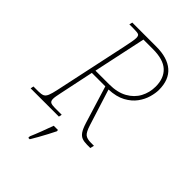

<svg xmlns="http://www.w3.org/2000/svg" viewBox="-281 -825 1158 1158"><g transform="rotate(45 298.0 -246.5)"><path d="M-13 0 -9 -20H33Q58 -20 71 -26Q84 -32 92 -51Q100 -70 108 -108L208 -576Q215 -608 219 -631Q223 -654 223 -665Q223 -684 214 -689Q205 -694 170 -694H135L140 -714H345Q440 -714 490.5 -670.5Q541 -627 541 -541Q541 -513 531 -477.5Q521 -442 497 -409Q473 -376 431 -353Q389 -330 324 -327L397 -96Q411 -51 427 -38Q443 -25 476 -25H502L496 0H468Q443 0 425.5 -6.5Q408 -13 395 -32Q382 -51 370 -90L297 -327H182L136 -108Q132 -89 129.5 -75Q127 -61 127 -51Q127 -32 137.5 -26Q148 -20 173 -20H232L228 0ZM304 -352Q374 -352 420.5 -378Q467 -404 490 -447Q513 -490 513 -541Q513 -612 471.5 -650.5Q430 -689 341 -689H260L188 -352ZM188 208Q202 176 217 136.5Q232 97 245 61H281L282 71Q272 92 257 120Q242 148 227 175Q212 202 200 221H188Z"/></g></svg>

Font: Noto Serif Thin
Style: Italic
Weight: 100
Italic angle: -12°
Designer: Monotype Design Team
Foundry: Monotype Imaging Inc.
Version: Version 2.014; ttfautohint (v1.8.4.7-5d5b)